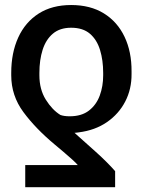

<svg xmlns="http://www.w3.org/2000/svg" viewBox="-20 -573 576 776"><path d="M445.3 183.6H82V94.2H294.4Q288.1 86.4 272.2 72Q256.3 57.6 237.1 41.3Q217.8 24.9 200.7 10.7Q123.5 -53.7 74.5 -120.1Q25.4 -186.5 25.4 -268.6V-278.3Q25.4 -359.4 53.7 -421.4Q82 -483.4 136.2 -518.1Q190.4 -552.7 267.6 -552.7Q345.2 -552.7 399.9 -518.8Q454.6 -484.9 483.4 -424.3Q512.2 -363.8 511.7 -284.2V-274.4Q512.2 -212.9 486.1 -162.6Q460 -112.3 412.1 -79.3Q364.3 -46.4 298.8 -38.1Q293 -37.1 289.8 -36.9Q286.6 -36.6 281.2 -36.1Q320.8 -1 367.4 41Q414.1 83 445.3 118.7ZM397 -268.6V-278.3Q397 -329.6 384.3 -371.1Q371.6 -412.6 343.3 -436.8Q314.9 -460.9 267.6 -460.9Q222.2 -460.9 193.8 -437Q165.5 -413.1 152.3 -371.8Q139.2 -330.6 139.2 -278.3V-268.6Q139.2 -211.9 165 -170.4Q190.9 -128.9 224.1 -108.4Q238.8 -103 261.7 -103Q309.6 -103 339.4 -126Q369.1 -148.9 383.1 -186.5Q397 -224.1 397 -268.6Z"/></svg>

Font: Inter Tight Medium
Style: Regular
Weight: 500
Designer: Rasmus Andersson
Foundry: rsms
Version: Version 3.004; ttfautohint (v1.8.4.7-5d5b)